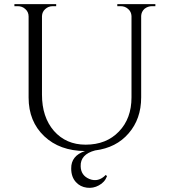

<svg xmlns="http://www.w3.org/2000/svg" viewBox="-20 -720 825 933"><path d="M735 -700V-690H719Q698 -690 682 -677Q667 -663 666 -643V-247Q666 -142 605 -72Q545 -2 442 11Q370 30 372 88Q373 133 415 150Q458 167 494 130L500 136Q489 166 460 181Q433 196 402 192Q370 188 349 165Q326 140 326 99Q325 37 393 14Q270 13 195 -58Q119 -130 119 -246V-640Q119 -662 103 -676Q88 -690 66 -690H50V-700H253V-690H237Q215 -690 200 -676Q185 -663 184 -642V-260Q184 -151 242 -84Q301 -17 396 -17Q497 -17 558 -81Q619 -144 619 -247V-642Q618 -663 603 -676Q588 -690 566 -690H550V-700Z"/></svg>

Font: Cinzel(RUS BY LYAJKA)
Style: Regular
Weight: 400
Designer: Natanael Gama
Version: Version 1.001;PS 001.001;hotconv 1.0.56;makeotf.lib2.0.21325